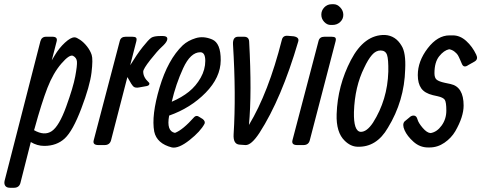

<svg xmlns="http://www.w3.org/2000/svg" viewBox="-79 -680 2256 900"><path d="M80.6 -69.8Q129.4 -42 163.8 -65.4Q198.2 -88.9 231.2 -179.9Q264.2 -271 273.7 -322Q283.2 -373 281.7 -391.1Q280.3 -409.2 263.9 -418Q247.6 -426.8 209 -382.3Q170.4 -337.9 143.3 -268.1Q116.2 -198.2 83.5 -79.1ZM186.5 -485.8 163.6 -397 177.2 -419.9Q198.2 -455.1 225.3 -480Q252.4 -504.9 269.5 -504.9H271.5Q279.3 -504.9 296.4 -493.4Q313.5 -481.9 328.9 -462.4Q344.2 -442.9 350.8 -422.4Q357.4 -401.9 349.9 -339.4Q342.3 -276.9 302.2 -171.4Q262.2 -65.9 224.4 -31Q186.5 3.9 128.4 3.9Q95.2 3.9 65.4 -14.2L16.6 178.2Q10.3 200.2 -13.7 200.2H-31.7Q-47.9 200.2 -54.2 191.2Q-60.5 182.1 -57.6 168L110.4 -486.8Q116.2 -507.8 137.2 -507.8H166.5Q192.4 -507.8 186.5 -485.8Z M531.2 -374Q563 -425.8 590.1 -460Q617.2 -494.1 629.6 -502.7Q642.1 -511.2 673.3 -511.2H683.1Q712.4 -511.2 703.1 -488.8Q698.2 -477.1 678.7 -459.5Q659.2 -441.9 625.7 -399.4Q592.3 -356.9 592.3 -344.2Q592.3 -317.9 617.2 -294.9Q623 -290 620.6 -284.4Q618.2 -278.8 610.4 -276.9L572.3 -270Q556.2 -267.1 547.6 -273.4Q539.1 -279.8 518.1 -318.8L441.4 -22Q435.1 0 411.1 0H382.3Q354 0 360.4 -22.9L482.4 -487.8Q487.3 -507.8 510.3 -507.8H541Q554.2 -507.8 558.6 -503.4Q563 -499 560.1 -486.8Z M713.9 -138.2Q700.2 -64.9 741.2 -57.1Q777.8 -70.8 832 -131.8Q841.3 -140.1 852.1 -133.8L871.1 -122.1Q884.3 -111.8 879.9 -100.1Q860.8 -64 809.6 -23.4Q758.3 17.1 727.1 11.2Q656.2 -6.8 644 -63Q629.9 -138.2 668.9 -269.5Q708 -400.9 777.8 -467.8Q802.2 -490.2 838.6 -501.2Q875 -512.2 915.5 -495.1Q956.1 -478 955.6 -397.5Q955.1 -316.9 885 -245.4Q814.9 -173.8 713.9 -138.2ZM726.1 -203.1Q772.9 -223.1 806.4 -250Q839.8 -276.9 861.6 -315.4Q883.3 -354 883.3 -394.5Q883.3 -435.1 859.9 -435.1Q814 -435.1 779.5 -360.1Q745.1 -285.2 726.1 -203.1Z M1087.9 -94.2Q1179.2 -245.1 1242.2 -493.2Q1247.1 -514.2 1270 -512.2L1297.9 -509.8Q1325.2 -504.9 1318.8 -484.9Q1240.2 -216.8 1137.2 -57.1Q1099.1 1 1071.8 0L1043.9 -2Q1013.2 -3.9 1016.1 -50.8Q1027.8 -236.8 1013.2 -471.2Q1011.2 -507.8 1037.1 -507.8H1064.9Q1087.9 -507.8 1088.9 -484.9Q1102.1 -245.1 1087.9 -94.2Z M1476.1 -660.2H1485.4Q1502 -660.2 1516.1 -645Q1530.3 -629.9 1530.3 -610.4Q1530.3 -590.8 1515.6 -576.9Q1501 -563 1479 -563H1471.2Q1454.1 -563 1440.7 -577.4Q1427.2 -591.8 1427.2 -611.3Q1427.2 -630.9 1441.2 -645.5Q1455.1 -660.2 1476.1 -660.2ZM1494.1 -486.8 1373 -22Q1367.2 0 1343.3 0H1314Q1286.1 0 1292 -22.9L1414.1 -487.8Q1418.9 -507.8 1441.9 -507.8H1475.1Q1488.3 -507.8 1492.7 -503.4Q1497.1 -499 1494.1 -486.8Z M1499 -145Q1503.4 -278.8 1565.9 -398.4Q1628.4 -518.1 1725.1 -516.1Q1775.4 -513.2 1803.2 -465.8Q1824.2 -433.1 1820.3 -355Q1816.4 -207 1739.3 -81.1Q1686 11.2 1596.2 7.8Q1564.5 6.8 1537.1 -20Q1496.1 -59.1 1499 -145ZM1669.4 -105Q1737.3 -211.9 1741.2 -344.2Q1742.2 -402.8 1735.1 -422.9Q1728 -442.9 1705.6 -443.4Q1683.1 -443.8 1664.6 -422.4Q1646 -400.9 1628.4 -362.8Q1584 -273.9 1580.1 -154.8Q1578.1 -64.9 1611.3 -62Q1640.1 -61 1669.4 -105Z M2028.3 -514.2H2043.5Q2077.6 -514.2 2106.4 -488Q2135.3 -461.9 2153.3 -423.8Q2163.6 -402.8 2146.5 -392.1L2116.2 -375Q2095.2 -359.9 2086.4 -379.9Q2085.4 -381.8 2078.4 -398.4Q2071.3 -415 2066.9 -422.1Q2062.5 -429.2 2051.5 -438Q2040.5 -446.8 2026.4 -449.2Q2001.5 -443.8 1979.5 -416Q1957.5 -388.2 1957.5 -336.9Q1957.5 -314.9 1968 -306.4Q1978.5 -297.9 2005.4 -292L2033.2 -286.1Q2094.2 -272.9 2094.2 -185.1Q2094.2 -132.8 2055.2 -64.9Q2036.6 -33.2 2004.4 -11Q1972.2 11.2 1934.6 11.2H1927.2Q1889.2 11.2 1859.4 -15.4Q1829.6 -42 1817.4 -69.6Q1805.2 -97.2 1817.4 -110.8L1839.4 -128.9Q1849.6 -139.2 1861.6 -138.2Q1873.5 -137.2 1877.9 -120.6Q1882.3 -104 1902.3 -80.6Q1922.4 -57.1 1939.5 -56.2Q1969.2 -61 1991.2 -91.6Q2013.2 -122.1 2013.2 -161.6Q2013.2 -201.2 2005.9 -212.2Q1998.5 -223.1 1972.2 -229L1950.2 -233.9Q1911.6 -243.2 1895.5 -266.1Q1879.4 -289.1 1879.4 -328.1Q1879.4 -393.1 1925.8 -453.6Q1972.2 -514.2 2028.3 -514.2Z"/></svg>

Font: Allan
Style: Regular
Weight: 400
Designer: Anton Koovit
Foundry: Anton Koovit
Version: Version 1.002